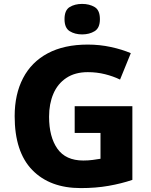

<svg xmlns="http://www.w3.org/2000/svg" viewBox="-20 -952 771 982"><path d="M362 -409H657V-32Q601 -13 535.5 -1.5Q470 10 393 10Q235 10 145 -82.5Q55 -175 55 -358Q55 -470 98 -552.5Q141 -635 224.5 -679.5Q308 -724 429 -724Q490 -724 547.5 -711.5Q605 -699 649 -680L594 -545Q559 -562 517 -572.5Q475 -583 429 -583Q364 -583 319.5 -553.5Q275 -524 253 -472.5Q231 -421 231 -355Q231 -252 273.5 -191.5Q316 -131 406 -131Q431 -131 454 -134Q477 -137 494 -140V-272H362ZM400 -932Q437 -932 464 -916Q491 -900 491 -854Q491 -809 464 -792.5Q437 -776 400 -776Q363 -776 336.5 -792.5Q310 -809 310 -854Q310 -900 336.5 -916Q363 -932 400 -932Z"/></svg>

Font: Noto Sans Gujarati UI ExtraBold
Style: Regular
Weight: 800
Designer: Jelle Bosma - Monotype Design Team, Universal Thirst
Foundry: Monotype Imaging Inc.
Version: Version 2.106; ttfautohint (v1.8.4.7-5d5b)